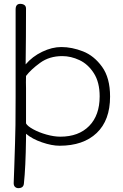

<svg xmlns="http://www.w3.org/2000/svg" viewBox="-20 -758 640 996"><path d="M551 -257Q551 -134 481.5 -68Q412 -2 289 -2Q249 -2 198 -19.5Q147 -37 115 -64V-39Q113 112 104 194Q102 218 75 218Q65 218 58 211.5Q51 205 51 192Q51 173 54 110L58 -15Q61 -83 61 -256V-709Q61 -738 85 -738Q98 -738 106.5 -732Q115 -726 115 -713Q115 -566 113 -424Q148 -465 199 -489.5Q250 -514 298 -514Q353 -514 410.5 -491.5Q468 -469 509.5 -411.5Q551 -354 551 -257ZM497 -258Q497 -331 467 -378Q437 -425 392.5 -446Q348 -467 303 -467Q236 -467 188 -432Q140 -397 115 -364Q114 -347 114.5 -330.5Q115 -314 115 -300V-244V-118Q122 -104 152 -87.5Q182 -71 221 -60Q260 -49 293 -49Q388 -49 442.5 -104.5Q497 -160 497 -258Z"/></svg>

Font: Mali Light
Style: Regular
Weight: 300
Designer: Kitiyaporn Chalermlarp | Katatrad Aksorn Co.,Ltd.
Foundry: Cadson Demak Co.,Ltd.
Version: Version 1.000; ttfautohint (v1.6)